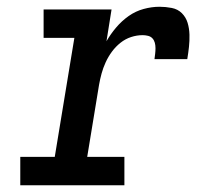

<svg xmlns="http://www.w3.org/2000/svg" viewBox="-20 -548 640 568"><path d="M40 0V-84H142L200 -436H109V-520H310L295 -426Q307 -447 323.5 -466.5Q340 -486 360.5 -500.5Q381 -515 405 -521.5Q429 -528 452 -528Q470 -528 488 -524.5Q506 -521 518 -509Q530 -497 535 -480.5Q540 -464 540.5 -445.5Q541 -427 539 -409Q537 -391 534 -373H437Q438 -381 439 -389Q440 -397 440 -405.5Q440 -414 438 -421.5Q436 -429 431 -434.5Q426 -440 418 -442Q410 -444 402 -444Q385 -444 368 -438.5Q351 -433 336.5 -421.5Q322 -410 311 -395Q300 -380 292.5 -363.5Q285 -347 280.5 -330.5Q276 -314 273 -297L238 -84H348V0Z"/></svg>

Font: Iosevka Etoile Medium Oblique
Style: Regular
Weight: 500
Italic angle: -9°
Designer: Belleve Invis
Foundry: Belleve Invis
Version: Version 15.5.2; ttfautohint (v1.8.4)